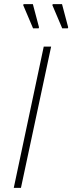

<svg xmlns="http://www.w3.org/2000/svg" viewBox="-20 -915 352 935"><path d="M47 0 193 -688H229L82 0ZM168 -777H141L93 -890L95 -895H140L170 -782ZM310 -777H283L235 -890L237 -895H282L312 -782Z"/></svg>

Font: Saira Semi Condensed Thin
Style: Italic
Weight: 100
Width: 4
Italic angle: -12°
Designer: Hector Gatti with collaboration of the Omnibus-Type team
Foundry: Omnibus-Type
Version: Version 1.001; ttfautohint (v1.8)